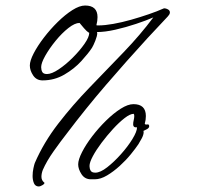

<svg xmlns="http://www.w3.org/2000/svg" viewBox="-20 -591 741 695"><path d="M121 84Q108 84 103 72.5Q98 61 98 46Q98 32 101 18Q104 4 106 -1Q138 -75 190.5 -143Q243 -211 305 -275Q367 -339 427.5 -402Q488 -465 535 -528Q510 -517 472.5 -504.5Q435 -492 397.5 -483.5Q360 -475 331 -475Q331 -474 331.5 -473Q332 -472 332 -471Q332 -461 325 -443.5Q318 -426 313 -418Q300 -398 274.5 -370Q249 -342 213 -321Q177 -300 134 -300Q112 -300 100 -318Q88 -336 88 -354Q88 -371 102 -398Q116 -425 139 -455Q162 -485 189 -511.5Q216 -538 242 -554.5Q268 -571 288 -571Q333 -571 333 -529Q333 -522 332 -515Q331 -508 329 -500Q330 -499 333 -499Q336 -499 337 -499Q359 -499 390 -504.5Q421 -510 454.5 -519.5Q488 -529 518.5 -539.5Q549 -550 569 -559Q570 -559 571.5 -560Q573 -561 574 -561Q581 -561 588 -557Q595 -553 595 -546Q595 -542 592.5 -538Q590 -534 587 -531L514 -453Q438 -370 364 -284Q290 -198 222 -108Q200 -80 174.5 -44Q149 -8 135 24Q130 37 130 49Q130 61 139 69Q141 70 141 71Q141 75 133 79.5Q125 84 121 84ZM150 -323Q167 -323 192.5 -340Q218 -357 243.5 -382.5Q269 -408 286 -432.5Q303 -457 303 -472Q293 -478 284 -489Q275 -500 268 -508Q251 -508 227.5 -489.5Q204 -471 181.5 -443.5Q159 -416 144 -389.5Q129 -363 129 -348Q129 -338 133 -330.5Q137 -323 150 -323ZM309 58Q287 58 275 39.5Q263 21 263 4Q263 -13 277 -40.5Q291 -68 314 -98Q337 -128 364 -154.5Q391 -181 417 -197.5Q443 -214 463 -214Q508 -214 508 -171Q508 -164 507 -157Q506 -150 504 -143Q506 -139 513 -140.5Q520 -142 520 -134Q520 -128 512 -123.5Q504 -119 499 -117Q499 -116 499.5 -115.5Q500 -115 500 -113Q500 -103 493 -90Q486 -77 481 -69Q471 -54 453.5 -32.5Q436 -11 413.5 9.5Q391 30 367.5 44Q344 58 323 58ZM325 34Q343 34 368 14.5Q393 -5 418 -33Q443 -61 459.5 -88Q476 -115 476 -130H472Q462 -130 462 -141Q462 -148 464 -156Q466 -164 466 -171Q466 -177 464 -179Q451 -179 431 -163.5Q411 -148 389 -124Q367 -100 347.5 -74Q328 -48 316 -25.5Q304 -3 304 10Q304 19 308 26.5Q312 34 325 34Z"/></svg>

Font: Hurricane
Style: Regular
Weight: 400
Designer: Robert E. Leuschke
Foundry: Robert E. Leuschke
Version: Version 1.010; ttfautohint (v1.8.3)